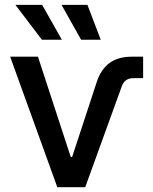

<svg xmlns="http://www.w3.org/2000/svg" viewBox="-20 -783 641 803"><path d="M219.7 0 22.5 -545.9H138.7L275.9 -126.5H281.7L384.3 -439Q402.3 -494.1 438.7 -520Q475.1 -545.9 530.8 -545.9H578.6V-456.1H537.1Q502 -456.1 489.7 -422.9L336.4 0ZM155.3 -616.7 44.4 -762.7H156.2L238.8 -616.7ZM319.3 -616.7 237.3 -762.7H345.7L401.4 -616.7Z"/></svg>

Font: Inter Medium
Style: Regular
Weight: 500
Designer: Rasmus Andersson
Foundry: rsms
Version: Version 4.001;git-9221beed3